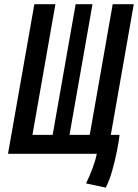

<svg xmlns="http://www.w3.org/2000/svg" viewBox="-20 -713 640 890"><path d="M380.4 0H17.1L139.2 -693.4H236.8L130.4 -87.9H224.1L330.6 -693.4H408.7L302.2 -87.9H396L502.4 -693.4H600.1L493.7 -87.9H534.2Q531.2 -59.1 522.2 -13.7Q513.2 31.7 500 78.4Q486.8 125 470.2 156.7L378.9 137.2Q395 104 408.7 67.6Q422.4 31.2 428.7 0Z"/></svg>

Font: CaskaydiaCove NFP
Style: Italic
Weight: 400
Italic angle: -10°
Designer: Aaron Bell
Foundry: Saja Typeworks
Version: Version 2111.001; VTT 6.35;Nerd Fonts 3.1.1